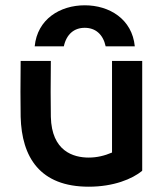

<svg xmlns="http://www.w3.org/2000/svg" viewBox="-20 -690 630 725"><path d="M517 -45 516 -46H517V-460H403V-114C375 -102 346 -95 315 -95C257 -95 175 -119 172 -249C171 -302 171 -377 172 -460H58C57 -377 57 -302 58 -249C62 -96 131 15 315 15C409 15 479 -14 517 -45ZM111 -515H221C231 -561 260 -585 300 -585C340 -585 369 -561 379 -515H489C479 -618 393 -670 300 -670C207 -670 121 -618 111 -515Z"/></svg>

Font: KT Kiyosuna Sans Bold
Style: Regular
Weight: 700
Designer: [Zen Kaku Gothic] Yoshimichi Ohira
Version: Version 1.010;Glyphs 3.1.2 (3151)